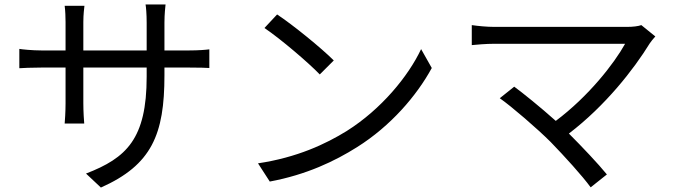

<svg xmlns="http://www.w3.org/2000/svg" viewBox="-20 -798 3040 864"><path d="M67 -578V-491C79 -492 124 -494 167 -494H275V-333C275 -295 272 -252 271 -242H359C358 -252 355 -296 355 -333V-494H640V-453C640 -173 549 -87 367 -17L434 46C663 -56 720 -193 720 -459V-494H830C874 -494 911 -493 922 -492V-576C908 -574 874 -571 830 -571H720V-696C720 -735 724 -768 725 -778H635C637 -768 640 -735 640 -696V-571H355V-699C355 -734 359 -762 360 -772H271C274 -749 275 -720 275 -699V-571H167C125 -571 76 -576 67 -578Z M1227 -733 1170 -672C1244 -622 1369 -515 1419 -463L1482 -526C1426 -582 1298 -686 1227 -733ZM1141 -63 1194 19C1360 -12 1487 -73 1587 -136C1738 -231 1855 -367 1923 -492L1875 -577C1817 -454 1695 -306 1541 -209C1446 -150 1316 -89 1141 -63Z M2458 -159C2521 -94 2601 -6 2638 45L2711 -13C2671 -62 2600 -137 2540 -197C2705 -323 2832 -486 2904 -603C2910 -612 2919 -623 2929 -634L2866 -685C2852 -680 2829 -677 2801 -677C2701 -677 2256 -677 2205 -677C2170 -677 2131 -681 2103 -685V-595C2123 -597 2166 -601 2205 -601C2263 -601 2704 -601 2793 -601C2743 -511 2628 -364 2481 -254C2413 -315 2331 -381 2294 -408L2229 -356C2282 -319 2398 -219 2458 -159Z"/></svg>

Font: Noto Sans KR
Style: Regular
Weight: 400
Designer: Ryoko NISHIZUKA 西塚涼子 (kana, bopomofo & ideographs); Paul D. Hunt (Latin, Greek & Cyrillic); Sandoll Communications 산돌커뮤니
Foundry: Adobe
Version: Version 2.004;hotconv 1.0.118;makeotfexe 2.5.65603